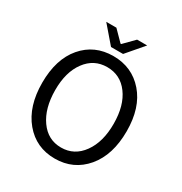

<svg xmlns="http://www.w3.org/2000/svg" viewBox="-190 -956 1045 1105"><g transform="rotate(30 332.0 -403.0)"><path d="M190.9 -522.9Q137.2 -450.7 137.7 -330.6Q138.2 -210 190.9 -135.7Q243.7 -61 331.5 -61Q419.4 -61 473.1 -135.7Q526.9 -210.4 526.4 -331.5Q525.9 -452.6 472.7 -523.9Q419.9 -595.2 332 -595.2Q244.1 -595.2 190.9 -522.9ZM331.1 -668Q455.6 -668 534.2 -577.6Q612.8 -487.3 612.8 -330.6Q612.8 -173.8 534.7 -80.6Q456.1 12.2 332 12.2Q207.5 12.2 129.9 -80.6Q51.8 -174.3 51.8 -330.6Q51.8 -487.3 128.9 -577.6Q206.1 -668 331.1 -668ZM467.8 -817.9 372.1 -706.1H292L195.8 -817.9H263.2L330.1 -750H334L400.9 -817.9Z"/></g></svg>

Font: SourceSansPro-Regular
Style: Regular
Weight: 400
Designer: Paul D. Hunt
Foundry: Adobe Systems Incorporated
Version: Version 1.050;PS Version 1.000;hotconv 1.0.70;makeotf.lib2.5